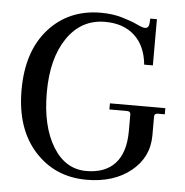

<svg xmlns="http://www.w3.org/2000/svg" viewBox="-49 -690 720 749"><g transform="rotate(5 311.0 -315.0)"><path d="M317 12Q193 12 113.5 -76Q34 -164 34 -315Q34 -467 112.5 -554.5Q191 -642 317 -642Q362 -642 399.5 -631Q437 -620 460 -609Q483 -598 492 -598Q508 -598 509 -619L510 -636H536V-455H502Q495 -528 451.5 -568Q408 -608 336 -608Q243 -608 188 -528Q133 -448 133 -314Q133 -182 182 -102Q231 -22 313 -22Q387 -22 426 -65Q465 -108 465 -192V-257Q465 -269 451 -269H382V-293H599V-269H572Q558 -269 558 -257V-183Q558 -97 490.5 -42.5Q423 12 317 12Z"/></g></svg>

Font: Arapey
Style: Regular
Weight: 400
Designer: Eduardo Rodriguez Tunni
Foundry: Eduardo Rodriguez Tunni
Version: Version 4.000